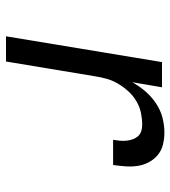

<svg xmlns="http://www.w3.org/2000/svg" viewBox="16 -584 568 640"><g transform="rotate(90 300.0 -264.0)"><path d="M101 0 187 -520H271L254 -421Q267 -444 284.5 -464.5Q302 -485 324.5 -500Q347 -515 372 -521.5Q397 -528 422 -528Q443 -528 462.5 -523Q482 -518 496.5 -506Q511 -494 520.5 -476.5Q530 -459 533 -439Q536 -419 534.5 -398.5Q533 -378 530 -357H446Q448 -368 449 -379Q450 -390 449 -401Q448 -412 444.5 -422Q441 -432 434.5 -439.5Q428 -447 418 -450.5Q408 -454 397 -454Q377 -454 357 -450Q337 -446 318 -435Q299 -424 284.5 -408Q270 -392 259 -373.5Q248 -355 242.5 -335Q237 -315 234 -295L185 0Z"/></g></svg>

Font: Iosevka Extended Oblique
Style: Regular
Weight: 400
Width: 7
Italic angle: -9°
Monospace: yes
Designer: Belleve Invis
Foundry: Belleve Invis
Version: Version 32.0.1; ttfautohint (v1.8.4)